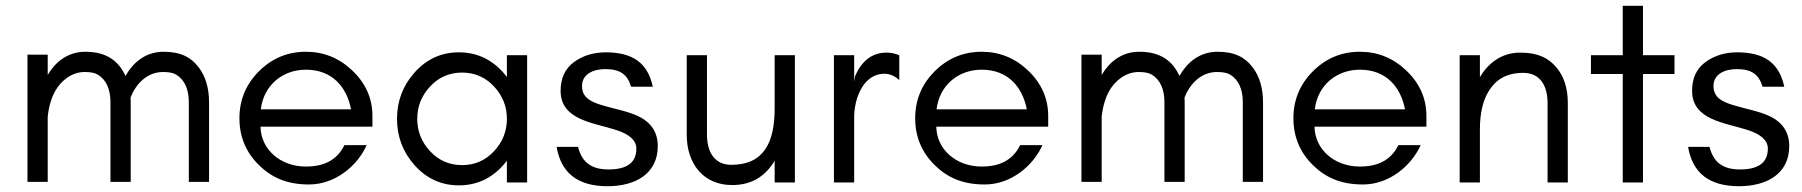

<svg xmlns="http://www.w3.org/2000/svg" viewBox="-20 -631 6233 664"><path d="M414 -368.4C390.6 -419.1 350.1 -452 275 -452C212 -452 170.1 -414.4 145 -371.9V-442H75V-2H145V-227.1C148.7 -262.8 157.7 -293.1 172 -318C190.2 -349.8 226.3 -382 273 -382C293.7 -382 309 -378.8 319 -372.5C347.7 -354.3 362 -322.5 362 -277V-2H432V-277C432 -282.8 431.8 -288.4 431.5 -293.9C448.6 -337.5 486.1 -382 544 -382C564.7 -382 580 -378.8 590 -372.5C618.7 -354.3 633 -322.5 633 -277L633 -2H703V-277C703 -326.8 690.8 -367.4 666.5 -399C640.9 -432.2 606 -452 546 -452C481.3 -452 439 -412.7 414 -368.4Z M1248 -129H1171C1144 -74 1095.7 -55 1038 -55C949 -55 882 -115 881 -193H1268L1268 -230C1268 -290.5 1244.8 -342.9 1198.5 -387C1153 -430.3 1099.5 -452 1038 -452C974.7 -452 920.5 -429.5 875.5 -384.5C830.5 -339.5 808 -285.3 808 -222C808 -158.3 830.5 -104.3 875.5 -60C916.5 -19.7 968.4 7 1048.5 7C1140.9 7 1217 -59.2 1248 -129ZM1194 -253H882C892 -337 958 -390 1038 -390C1128 -390 1179 -331 1194 -253Z M1733 -220C1733 -177.2 1718.2 -139.8 1688.5 -108C1658.7 -76 1621.8 -60 1578 -60C1534.2 -60 1497.3 -76 1467.5 -108C1437.8 -139.8 1423 -177.2 1423 -220C1423 -262.8 1437.8 -300.2 1467.5 -332C1497.3 -364 1534.2 -380 1578 -380C1621.8 -380 1658.7 -364 1688.5 -332C1718.2 -300.2 1733 -262.8 1733 -220ZM1803 0V-440H1733V-364.9C1729.1 -370 1724.9 -375.1 1720.5 -380C1678.9 -426.7 1627.8 -450 1567 -450C1506.2 -450 1455.1 -426.7 1413.5 -380C1373.2 -334.7 1353 -281.4 1353 -220C1353 -158.6 1373.2 -105.3 1413.5 -60C1455.1 -13.3 1506.2 10 1567 10C1627.8 10 1678.9 -13.3 1720.5 -60C1724.9 -64.9 1729.1 -70 1733 -75.1V0Z M1979 -123H1905C1920.2 -32.3 1978.8 13 2080.8 13C2178.3 13 2254.8 -30.8 2254.8 -125.8C2254.8 -173.2 2232.2 -207.7 2186.9 -229.3C2150.1 -246.8 2101.9 -254.8 2061.4 -267.4C2027.1 -278.1 1992.8 -291.2 1992.8 -333.7C1992.8 -374.4 2031.5 -392 2072.9 -392C2124.2 -392 2149.4 -374.4 2162.6 -331H2237.6C2220.1 -413.2 2168.4 -450 2074.9 -450C2032.4 -450 1995.7 -438.7 1964.9 -416.2C1934.2 -393.7 1918.8 -360.7 1918.8 -316.9C1918.8 -215 2033.7 -206.9 2112 -181.1C2157.9 -166.2 2180.8 -144.8 2180.8 -116.9C2180.8 -69 2148.8 -45 2084.7 -45C2023.3 -45 1992.6 -71 1979 -123Z M2509 -61C2449.7 -61 2425 -107 2425 -165V-440H2355V-165C2355 -64.9 2412.3 9 2512 9C2577 9 2626 -19.1 2659 -75.4V0H2729V-440H2659V-256C2659 -139.7 2622.8 -61 2509 -61Z M3090 -354V-440C3076 -446 3061.3 -449 3046 -449C2996.8 -449 2960.4 -421.7 2937 -367L2934 -349V-440H2864V0H2934V-225C2934 -293.5 2967.4 -376 3038.4 -376C3056.7 -376 3073.9 -368.7 3090 -354Z M3585 -129H3508C3481 -74 3432.7 -55 3375 -55C3286 -55 3219 -115 3218 -193H3605L3605 -230C3605 -290.5 3581.8 -342.9 3535.5 -387C3490 -430.3 3436.5 -452 3375 -452C3311.7 -452 3257.5 -429.5 3212.5 -384.5C3167.5 -339.5 3145 -285.3 3145 -222C3145 -158.3 3167.5 -104.3 3212.5 -60C3253.5 -19.7 3305.4 7 3385.5 7C3477.9 7 3554 -59.2 3585 -129ZM3531 -253H3219C3229 -337 3295 -390 3375 -390C3465 -390 3516 -331 3531 -253Z M4059 -368.4C4035.6 -419.1 3995.1 -452 3920 -452C3857 -452 3815.1 -414.4 3790 -371.9V-442H3720V-2H3790V-227.1C3793.7 -262.8 3802.7 -293.1 3817 -318C3835.2 -349.8 3871.3 -382 3918 -382C3938.7 -382 3954 -378.8 3964 -372.5C3992.7 -354.3 4007 -322.5 4007 -277V-2H4077V-277C4077 -282.8 4076.8 -288.4 4076.5 -293.9C4093.6 -337.5 4131.1 -382 4189 -382C4209.7 -382 4225 -378.8 4235 -372.5C4263.7 -354.3 4278 -322.5 4278 -277L4278 -2H4348V-277C4348 -326.8 4335.8 -367.4 4311.5 -399C4285.9 -432.2 4251 -452 4191 -452C4126.3 -452 4084 -412.7 4059 -368.4Z M4893 -129H4816C4789 -74 4740.7 -55 4683 -55C4594 -55 4527 -115 4526 -193H4913L4913 -230C4913 -290.5 4889.8 -342.9 4843.5 -387C4798 -430.3 4744.5 -452 4683 -452C4619.7 -452 4565.5 -429.5 4520.5 -384.5C4475.5 -339.5 4453 -285.3 4453 -222C4453 -158.3 4475.5 -104.3 4520.5 -60C4561.5 -19.7 4613.4 7 4693.5 7C4785.9 7 4862 -59.2 4893 -129ZM4839 -253H4527C4537 -337 4603 -390 4683 -390C4773 -390 4824 -331 4839 -253Z M5098 -364.4V-440H5028V0H5098V-184C5098 -240 5108.5 -284.5 5129.5 -317.5C5152.8 -354.2 5187.8 -379 5248 -379C5307.3 -379 5332 -333 5332 -275L5332 0H5402V-275C5402 -326 5388.7 -367.2 5362 -398.5C5334.3 -431.1 5298.4 -449 5237 -449C5169.9 -449 5124.6 -409.1 5098 -364.4Z M5482 -375H5592V0H5662V-375H5771V-440H5662V-611H5592V-440H5482Z M5892 -123H5818C5833.2 -32.3 5891.8 13 5993.8 13C6091.3 13 6167.8 -30.8 6167.8 -125.8C6167.8 -173.2 6145.2 -207.7 6099.9 -229.3C6063.1 -246.8 6014.9 -254.8 5974.4 -267.4C5940.1 -278.1 5905.8 -291.2 5905.8 -333.7C5905.8 -374.4 5944.5 -392 5985.9 -392C6037.2 -392 6062.4 -374.4 6075.6 -331H6150.6C6133.1 -413.2 6081.4 -450 5987.9 -450C5945.4 -450 5908.7 -438.7 5877.9 -416.2C5847.2 -393.7 5831.8 -360.7 5831.8 -316.9C5831.8 -215 5946.7 -206.9 6025 -181.1C6070.9 -166.2 6093.8 -144.8 6093.8 -116.9C6093.8 -69 6061.8 -45 5997.7 -45C5936.3 -45 5905.6 -71 5892 -123Z"/></svg>

Font: GI
Style: Regular
Weight: 400
Designer: Alfredo Marco Pradil
Version: Version 1.01 2015